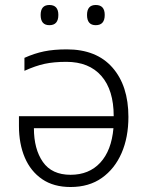

<svg xmlns="http://www.w3.org/2000/svg" viewBox="-20 -740 592 770"><path d="M248 -542Q367 -542 431 -469Q495 -396 495 -271Q495 -189 467.5 -126Q440 -63 388.5 -26.5Q337 10 263 10Q195 10 149 -21.5Q103 -53 79.5 -108Q56 -163 56 -235V-274H436Q436 -379 386.5 -435.5Q337 -492 246 -492Q196 -492 159 -484Q122 -476 78 -456V-508Q118 -526 157 -534Q196 -542 248 -542ZM116 -226Q116 -142 152 -90.5Q188 -39 263 -39Q337 -39 382 -87.5Q427 -136 435 -226ZM143 -680Q143 -720 178 -720Q214 -720 214 -680Q214 -639 178 -639Q143 -639 143 -680ZM329 -680Q329 -720 364 -720Q400 -720 400 -680Q400 -639 364 -639Q329 -639 329 -680Z"/></svg>

Font: RS Noto Sans Light
Style: Regular
Weight: 300
Designer: Monotype Design Team
Foundry: Monotype Imaging Inc.
Version: Version 3.10